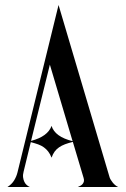

<svg xmlns="http://www.w3.org/2000/svg" viewBox="-20 -747 502 767"><path d="M49.8 -58.1 213.9 -727.1 418 -38.1Q419.4 -33.7 422.9 -28.1Q426.3 -22.5 430.7 -17.1Q435.1 -11.7 440.7 -7.1Q446.3 -2.4 452.1 0H291Q296.9 -2.4 302 -5.4Q307.1 -8.3 310.5 -12.7Q314 -17.1 315.2 -22.7Q316.4 -28.3 314 -36.1L271 -180.2Q253.4 -175.8 239.7 -170.7Q226.1 -165.5 215.8 -158.4Q205.6 -151.4 198.2 -141.4Q190.9 -131.3 186 -117.2Q180.2 -131.8 172.6 -141.6Q165 -151.4 155.3 -158.4Q145.5 -165.5 132.6 -170.2Q119.6 -174.8 103 -179.2L74.2 -61Q70.8 -48.3 72.3 -38.1Q73.7 -27.8 77.6 -20Q81.5 -12.2 87.4 -7.3Q93.3 -2.4 99.1 0H9.8Q27.3 -11.2 36.6 -26.6Q45.9 -42 49.8 -58.1ZM104 -184.1Q170.9 -201.7 186 -244.1Q199.2 -200.7 270 -183.1L179.2 -488.8Z"/></svg>

Font: 003 KoZ KJR
Style: Regular
Weight: 400
Designer: Ko Z, Min Khaing
Foundry: Your Own Font Foundry
Version: Version 2.50;March 29, 2020;